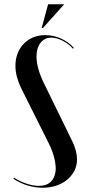

<svg xmlns="http://www.w3.org/2000/svg" viewBox="-20 -873 404 902"><path d="M241.8 -83.2Q241.8 -63.5 236.2 -47.8Q230.8 -32 220.8 -21.2Q210.8 -10.5 196.1 -5.1Q181.5 0.2 163.2 0.2Q136.8 0.2 105.5 -9.9Q74.2 -20 46.2 -38L43.2 -33Q75.2 -12 110.2 -1.5Q145.2 9 181.2 9Q215.5 9 244.9 -1Q274.2 -11 295.8 -28.9Q317.2 -46.8 329.5 -71Q341.8 -95.2 341.8 -124.2Q341.8 -143.8 336.2 -164.9Q330.8 -186 320.5 -207.5L187 -480.8Q169.2 -517 160.4 -548.6Q151.5 -580.2 151.5 -607.5Q151.5 -627.8 156.5 -644.1Q161.5 -660.5 170.8 -672.1Q180 -683.8 192.5 -690Q205 -696.2 220.8 -696.2Q245 -696.2 273.8 -681.9Q302.5 -667.5 322.8 -644.2L326.8 -648.2Q300.8 -677 265.5 -692.5Q230.2 -708 192.5 -708Q161.5 -708 135.9 -697.4Q110.2 -686.8 91.5 -667.4Q72.8 -648 62.6 -621.6Q52.5 -595.2 52.5 -563.5Q52.5 -539.5 59 -513.8Q65.5 -488 78.2 -461.2L203.5 -210.8Q223 -173.2 232 -141.8Q241 -110.2 241.8 -83.2ZM181.8 -741.5 281.5 -853H206L175.8 -741.5Z"/></svg>

Font: Moniqa Black
Style: Regular
Weight: 900
Designer: Rajesh Rajput
Foundry: Rajesh Rajput
Version: Version 1.000